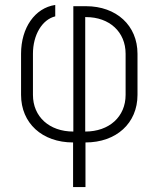

<svg xmlns="http://www.w3.org/2000/svg" viewBox="-20 -575 640 775"><path d="M275 180H325V0C450 0 535 -78 535 -192V-358C535 -472 450 -550 327 -550H276V-44C179 -44 113 -104 113 -192V-358C113 -434 150 -496 203 -509V-555C121 -543 65 -463 65 -358V-192C65 -78 150 0 275 0ZM324 -44V-506H327C422 -506 487 -446 487 -358V-192C487 -104 421 -44 324 -44Z"/></svg>

Font: JetBrains Mono Thin
Style: Regular
Weight: 100
Monospace: yes
Designer: Philipp Nurullin, Konstantin Bulenkov
Foundry: JetBrains
Version: Version 2.305